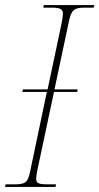

<svg xmlns="http://www.w3.org/2000/svg" viewBox="-39 -734 390 754"><path d="M-19 0H179L181 -10H149C117 -10 103 -13 103 -31C103 -39 105 -54 108 -67L173 -373H264L266 -383H175L231 -647C241 -697 253 -704 295 -704H329L331 -714H133L131 -704H164C196 -704 208 -698 208 -682C208 -674 207 -664 204 -648L148 -383H51L49 -373H145L79 -59C70 -16 59 -10 16 -10H-17Z"/></svg>

Font: Noto Serif Display Condensed Thin
Style: Italic
Weight: 100
Width: 3
Italic angle: -12°
Designer: Monotype Design Team
Foundry: Monotype Imaging Inc.
Version: Version 2.009